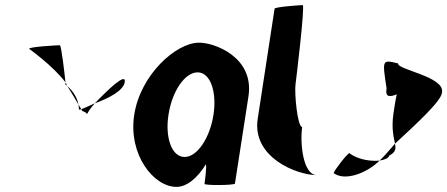

<svg xmlns="http://www.w3.org/2000/svg" viewBox="-20 -723 1749 751"><path d="M94 -532C94 -532 188 -465 236 -401C233 -432 220 -546 214 -546C204 -546 92 -540 94 -532ZM236 -401C237 -397 235 -394 235 -393C235 -393 239 -391 243 -387C240 -391 239 -397 236 -401ZM243 -387C261 -359 276 -332 287 -314C280 -351 255 -376 243 -387ZM287 -314C288 -308 288 -301 289 -294C291 -294 295 -295 298 -296C296 -300 292 -306 287 -314ZM298 -296C299 -292 302 -290 301 -290C296 -290 321 -284 320 -276C320 -276 329 -295 351 -319C326 -308 310 -300 298 -296ZM351 -319C407 -339 463 -369 468 -402C474 -442 400 -370 351 -319Z M505 -274C481 -118 581 8 670 8C712 8 753 -28 785 -80C790 -76 780 -4 780 -4C779 3 898 2 899 -5L952 -347C975 -500 817 -558 756 -556C667 -554 529 -430 505 -274ZM639 -274C653 -366 703 -440 753 -440C802 -440 829 -366 815 -274C801 -184 752 -109 702 -109C652 -109 625 -184 639 -274Z M988 -258C965 -108 1140 -38 1220 -38C1164 -38 1153 -167 1162 -226C1143 -227 1131 -361 1136 -394C1137 -401 1174 -703 1164 -703C1154 -703 1055 -696 1054 -689Z M1285 -46C1327 -14 1412 -43 1465 -95C1434 -91 1379 -98 1347 -124C1339 -124 1287 -56 1285 -46ZM1492 -378C1486 -340 1506 -344 1532 -354C1527 -333 1523 -306 1519 -279C1510 -218 1521 -184 1525 -161C1609 -239 1708 -329 1709 -362C1719 -424 1533 -450 1537 -475C1474 -490 1475 -490 1492 -378ZM1465 -95C1485 -98 1501 -105 1502 -114C1528 -128 1529 -140 1525 -161C1504 -137 1485 -114 1465 -95Z"/></svg>

Font: Ampere
Style: SCUltCndIta
Weight: 400
Version: Version 1